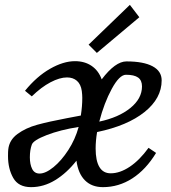

<svg xmlns="http://www.w3.org/2000/svg" viewBox="-20 -761 706 791"><path d="M13 -118Q13 -137 14 -145Q18 -184 52 -209Q86 -234 133.5 -247Q181 -260 255 -274L313 -285Q319 -323 319 -358Q319 -370 317 -386Q313 -414 297 -428Q281 -442 256 -442Q226 -442 188 -422Q150 -402 111 -364L83 -387Q131 -446 186 -477.5Q241 -509 289 -509Q329 -509 357.5 -489.5Q386 -470 399 -434Q455 -508 501 -508Q571 -508 608.5 -488Q646 -468 646 -430Q646 -356 575.5 -299.5Q505 -243 380 -217Q374 -181 374 -149Q374 -99 389.5 -73Q405 -47 436 -47Q474 -47 514.5 -74Q555 -101 592 -152L623 -131Q581 -62 525 -26Q469 10 404 10Q358 10 330 -18Q302 -46 295 -99Q255 -48 207.5 -19Q160 10 108 10Q56 10 34.5 -28Q13 -66 13 -118ZM103 -113Q103 -84 112.5 -65Q122 -46 143 -46Q168 -46 200.5 -72.5Q233 -99 261.5 -143Q290 -187 304 -238Q228 -226 172.5 -204.5Q117 -183 111 -165Q103 -143 103 -113ZM565 -405Q565 -430 549 -441.5Q533 -453 499 -453Q472 -453 440.5 -395Q409 -337 389 -260Q469 -277 517 -316Q565 -355 565 -405ZM345 -577 515 -741 554 -690 379 -543Z"/></svg>

Font: Andada Pro
Style: Italic
Weight: 400
Italic angle: -7°
Designer: Carolina Giovagnoli
Foundry: Huerta Tipografica
Version: Version 3.005; ttfautohint (v1.8.4)